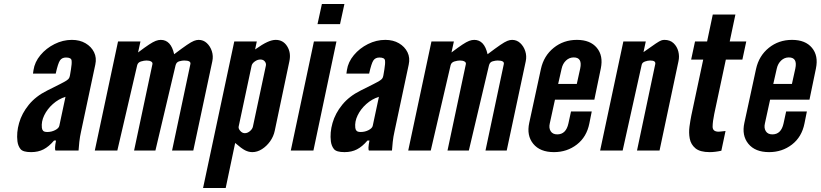

<svg xmlns="http://www.w3.org/2000/svg" viewBox="-20 -755 4116 963"><path d="M136 8Q171.5 8 198.2 -5.8Q225 -19.5 251 -50H261Q252.5 -7 258.5 0H374Q376 -27.5 377.8 -43Q379.5 -58.5 381.5 -69.8Q383.5 -81 386.5 -95L458 -431Q465.5 -465 451.8 -493Q438 -521 409 -538Q380 -555 340.5 -555Q295.5 -555 253.5 -534Q211.5 -513 182.8 -478.5Q154 -444 148 -403.5L145.5 -386H259.5Q271 -438 281 -452.2Q291 -466.5 311 -466.5Q337 -466.5 339 -451.8Q341 -437 336 -407.5L331 -377.5Q329.5 -369.5 326.8 -363.8Q324 -358 313.8 -351.2Q303.5 -344.5 280.8 -333Q258 -321.5 217 -301Q159.5 -272.5 124.5 -229.5Q89.5 -186.5 75.8 -138.2Q62 -90 67.5 -46Q70.5 -23 82.8 -7.5Q95 8 136 8ZM217.5 -93Q202 -93 196.5 -98.8Q191 -104.5 190 -114Q186.5 -145 201.8 -176.5Q217 -208 245.2 -233.2Q273.5 -258.5 308.5 -269.5L277.5 -124Q275 -112 256.8 -102.5Q238.5 -93 217.5 -93Z M976.5 -555Q965.5 -555 952.8 -550Q940 -545 917.2 -529.5Q894.5 -514 853.5 -483Q837.5 -555 786.5 -555Q774.5 -555 761.2 -550Q748 -545 727.5 -531.5Q707 -518 672.5 -492L684.5 -547H572L455.5 0H568.5L668 -427.5Q671.5 -442 687.2 -446.8Q703 -451.5 715 -451.5Q729.5 -451.5 738 -446.5Q746.5 -441.5 744.5 -433L652.5 0H759.5L860.5 -427Q864.5 -443.5 879 -447.5Q893.5 -451.5 903.5 -451.5Q938.5 -451.5 935 -434L843 0H949.5L1045 -448Q1050.5 -474 1042.5 -498.5Q1034.5 -523 1017.2 -539Q1000 -555 976.5 -555Z M998.5 188H1112L1159.5 -38Q1191.5 -10 1209.5 -1Q1227.5 8 1245.5 8Q1270.5 8 1294 -7Q1317.5 -22 1334.8 -46.2Q1352 -70.5 1358 -99L1431.5 -448Q1440.5 -491 1420.2 -523Q1400 -555 1363 -555Q1344.5 -555 1320.8 -544.2Q1297 -533.5 1259.5 -507L1268 -547H1155ZM1208 -87Q1195 -87 1185 -98.5Q1175 -110 1177 -120L1242 -425.5Q1244.5 -437 1258 -446.8Q1271.5 -456.5 1286 -456.5Q1300.5 -456.5 1308.2 -446.8Q1316 -437 1313.5 -425.5L1248.5 -120Q1246 -108 1233.8 -97.5Q1221.5 -87 1208 -87Z M1572.5 -634H1685.5L1707.5 -735H1594.5ZM1438.5 0H1552L1667.5 -547H1554.5Z M1708 8Q1743.5 8 1770.2 -5.8Q1797 -19.5 1823 -50H1833Q1824.5 -7 1830.5 0H1946Q1948 -27.5 1949.8 -43Q1951.5 -58.5 1953.5 -69.8Q1955.5 -81 1958.5 -95L2030 -431Q2037.5 -465 2023.8 -493Q2010 -521 1981 -538Q1952 -555 1912.5 -555Q1867.5 -555 1825.5 -534Q1783.5 -513 1754.8 -478.5Q1726 -444 1720 -403.5L1717.5 -386H1831.5Q1843 -438 1853 -452.2Q1863 -466.5 1883 -466.5Q1909 -466.5 1911 -451.8Q1913 -437 1908 -407.5L1903 -377.5Q1901.5 -369.5 1898.8 -363.8Q1896 -358 1885.8 -351.2Q1875.5 -344.5 1852.8 -333Q1830 -321.5 1789 -301Q1731.5 -272.5 1696.5 -229.5Q1661.5 -186.5 1647.8 -138.2Q1634 -90 1639.5 -46Q1642.5 -23 1654.8 -7.5Q1667 8 1708 8ZM1789.5 -93Q1774 -93 1768.5 -98.8Q1763 -104.5 1762 -114Q1758.5 -145 1773.8 -176.5Q1789 -208 1817.2 -233.2Q1845.5 -258.5 1880.5 -269.5L1849.5 -124Q1847 -112 1828.8 -102.5Q1810.5 -93 1789.5 -93Z M2548.5 -555Q2537.5 -555 2524.8 -550Q2512 -545 2489.2 -529.5Q2466.5 -514 2425.5 -483Q2409.5 -555 2358.5 -555Q2346.5 -555 2333.2 -550Q2320 -545 2299.5 -531.5Q2279 -518 2244.5 -492L2256.5 -547H2144L2027.5 0H2140.5L2240 -427.5Q2243.5 -442 2259.2 -446.8Q2275 -451.5 2287 -451.5Q2301.5 -451.5 2310 -446.5Q2318.5 -441.5 2316.5 -433L2224.5 0H2331.5L2432.5 -427Q2436.5 -443.5 2451 -447.5Q2465.5 -451.5 2475.5 -451.5Q2510.5 -451.5 2507 -434L2415 0H2521.5L2617 -448Q2622.5 -474 2614.5 -498.5Q2606.5 -523 2589.2 -539Q2572 -555 2548.5 -555Z M2758.5 8Q2824 8 2873.2 -30Q2922.5 -68 2936 -136L2948 -196H2844L2831 -136Q2819 -81 2775 -81Q2752 -81 2742 -97Q2732 -113 2737.5 -136L2763.5 -255H2961L2993.5 -412Q3006.5 -475.5 2973.5 -515.2Q2940.5 -555 2873.5 -555Q2806.5 -555 2757 -515Q2707.5 -475 2693 -409L2634.5 -139Q2620.5 -75.5 2654.5 -33.8Q2688.5 8 2758.5 8ZM2779.5 -334 2797 -411Q2802.5 -436 2819 -451.5Q2835.5 -467 2857.5 -467Q2902 -467 2890 -411L2873 -334Z M2990 0H3103L3198.5 -430Q3201 -441.5 3215 -446.5Q3229 -451.5 3241.5 -451.5Q3270 -451.5 3266.5 -433.5L3175 0H3288L3383 -448Q3388.5 -472.5 3382.2 -497Q3376 -521.5 3358.5 -538.2Q3341 -555 3312 -555Q3304.5 -555 3296.5 -552.2Q3288.5 -549.5 3269 -536.5Q3249.5 -523.5 3207.5 -493.5L3219 -547H3106.5Z M3539.5 8Q3566 8 3598 1L3619 -98Q3605 -96.5 3596.5 -95.5Q3588 -94.5 3584.5 -94.5Q3554 -94.5 3554.2 -120Q3554.5 -145.5 3562.5 -184L3620.5 -456H3703.5L3723 -547H3640L3668.5 -682H3555L3526.5 -547H3466L3446.5 -456H3507L3447.5 -176Q3442.5 -151.5 3438.2 -120.2Q3434 -89 3439.5 -59.8Q3445 -30.5 3468 -11.2Q3491 8 3539.5 8Z M3837.5 8Q3903 8 3952.2 -30Q4001.5 -68 4015 -136L4027 -196H3923L3910 -136Q3898 -81 3854 -81Q3831 -81 3821 -97Q3811 -113 3816.5 -136L3842.5 -255H4040L4072.5 -412Q4085.5 -475.5 4052.5 -515.2Q4019.5 -555 3952.5 -555Q3885.5 -555 3836 -515Q3786.5 -475 3772 -409L3713.5 -139Q3699.5 -75.5 3733.5 -33.8Q3767.5 8 3837.5 8ZM3858.5 -334 3876 -411Q3881.5 -436 3898 -451.5Q3914.5 -467 3936.5 -467Q3981 -467 3969 -411L3952 -334Z"/></svg>

Font: League Gothic SemiExpanded Italic
Style: Regular
Weight: 400
Width: 6
Designer: The League of Moveable Type
Version: Version 1.600; ttfautohint (v1.8.3)